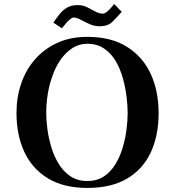

<svg xmlns="http://www.w3.org/2000/svg" viewBox="-20 -920 860 943"><path d="M607 -365Q607 -401 601.5 -445.5Q596 -490 583.5 -535.5Q571 -581 548.5 -619.5Q526 -658 491.5 -681.5Q457 -705 409 -705Q369 -705 337.5 -685Q306 -665 282.5 -633.5Q259 -602 244.5 -565.5Q230 -529 222 -496Q207 -432 207 -365Q207 -329 213 -284.5Q219 -240 232.5 -195.5Q246 -151 269 -114Q292 -77 326.5 -54Q361 -31 409 -31Q457 -31 491 -54Q525 -77 547.5 -114.5Q570 -152 583 -196.5Q596 -241 601.5 -285Q607 -329 607 -365ZM759 -365Q759 -254 720.5 -171.5Q682 -89 604.5 -43Q527 3 409 3Q293 3 215.5 -44Q138 -91 99.5 -174Q61 -257 61 -365Q61 -442 84 -509.5Q107 -577 152 -628.5Q197 -680 261.5 -709.5Q326 -739 409 -739Q525 -739 603 -690.5Q681 -642 720 -557.5Q759 -473 759 -365ZM578 -862Q554 -835 532 -813Q510 -791 470 -791Q443 -791 419 -802Q395 -813 375.5 -823.5Q356 -834 342 -834Q334 -834 322 -823.5Q310 -813 299.5 -800Q289 -787 284 -781L242 -809Q258 -832 273.5 -851.5Q289 -871 310 -883Q331 -895 362 -895Q387 -895 408 -884.5Q429 -874 448 -863.5Q467 -853 485 -853Q494 -853 505 -862Q516 -871 526 -882.5Q536 -894 541 -900Z"/></svg>

Font: Kaisei Tokumin ExtraBold
Style: Regular
Weight: 800
Designer: Font-Kai, 金井和夫
Foundry: KAZUO KANAI
Version: Version 5.003